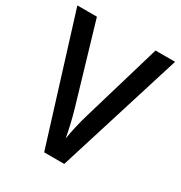

<svg xmlns="http://www.w3.org/2000/svg" viewBox="-168 -833 897 953"><g transform="rotate(30 280.0 -357.0)"><path d="M560 -714H448L316 -268C300 -215 287 -158 280 -113C272 -158 259 -215 244 -266L112 -714H0L222 0H337Z"/></g></svg>

Font: Noto Sans Khmer UI SemiCondensed Medium
Style: Regular
Weight: 500
Width: 4
Designer: Danh Hong and the Monotype Design Team
Foundry: Monotype Imaging Inc.
Version: Version 2.002